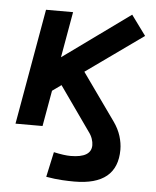

<svg xmlns="http://www.w3.org/2000/svg" viewBox="-54 -575 694 856"><g transform="rotate(5 293.0 -147.0)"><path d="M310.1 234.4Q286.1 234.4 255.4 232.7Q224.6 231 184.1 224.1L208.5 111.8Q255.4 122.1 283.7 122.1Q376.5 122.1 376.5 65.9Q376.5 52.7 371.3 37.4Q366.2 22 353.5 5.4L216.3 -189L176.3 -160.2L147.9 0H26.9L118.2 -517.6H239.3L203.1 -312.5L502.9 -529.3L568.4 -439.9L312.5 -257.3L461.9 -47.4Q483.4 -17.1 493.2 14.4Q502.9 45.9 502.9 75.2Q502.9 234.4 310.1 234.4Z"/></g></svg>

Font: Cascadia Code NF SemiBold
Style: Italic
Weight: 600
Italic angle: -10°
Monospace: yes
Designer: Aaron Bell
Foundry: Saja Typeworks
Version: Version 2404.023; ttfautohint (v1.8.4)